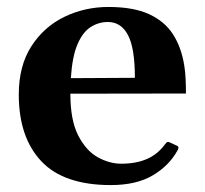

<svg xmlns="http://www.w3.org/2000/svg" viewBox="-20 -515 585 549"><path d="M296.9 14.2Q162.1 14.2 97.9 -54.2Q33.7 -122.6 33.7 -244.6Q33.7 -326.2 69.3 -382.1Q105 -438 163.6 -466.6Q222.2 -495.1 290 -495.1Q361.3 -495.1 406 -474.6Q450.7 -454.1 474.6 -417Q498.5 -379.9 506.8 -328.1Q509.8 -310.5 510.7 -289.3Q511.7 -268.1 511.7 -247.6L181.2 -247.1Q181.2 -171.4 203.6 -127.7Q226.1 -84 259.5 -65.4Q293 -46.9 326.7 -46.9Q368.7 -46.9 399.4 -60.1Q430.2 -73.2 451.2 -101.6Q453.6 -104 455.8 -106.9Q458 -109.9 462.9 -108.9L485.4 -98.6Q490.2 -96.7 490.2 -92.8Q490.2 -90.8 489.5 -88.6Q488.8 -86.4 487.3 -84.5Q463.4 -41 416.5 -13.4Q369.6 14.2 296.9 14.2ZM182.6 -291.5 365.7 -292.5Q365.7 -377.4 345.9 -414.8Q326.2 -452.1 288.6 -452.1Q261.7 -452.1 239 -437.5Q216.3 -422.9 201.4 -387.9Q186.5 -353 182.6 -291.5Z"/></svg>

Font: Gelasio SemiBold
Style: Regular
Weight: 600
Designer: Eben Sorkin
Foundry: Eben Sorkin
Version: Version 1.008